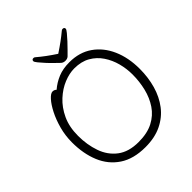

<svg xmlns="http://www.w3.org/2000/svg" viewBox="-240 -1051 1225 1225"><g transform="rotate(-45 372.5 -438.0)"><path d="M393 -799Q428 -822 458 -844Q488 -866 513 -887Q518 -892 525 -892Q540 -892 540 -878Q540 -872 525.5 -854Q511 -836 490.5 -814Q470 -792 451 -773Q432 -754 423 -745Q412 -735 394 -735Q375 -735 363 -747Q353 -757 333.5 -775.5Q314 -794 294.5 -815.5Q275 -837 261 -854Q247 -871 247 -878Q247 -892 262 -892Q269 -892 274 -887Q324 -844 393 -799ZM223 -644Q259 -675 303 -693Q347 -711 405 -711Q495 -711 559.5 -666Q624 -621 658.5 -542.5Q693 -464 693 -363Q693 -286 673.5 -217.5Q654 -149 614 -96.5Q574 -44 512 -14Q450 16 366 16Q259 16 190 -30Q121 -76 88 -155.5Q55 -235 55 -337Q55 -398 70.5 -455Q86 -512 109 -557Q132 -602 156 -628.5Q180 -655 197 -655Q205 -655 212 -652Q219 -649 223 -644ZM358 -38Q436 -38 489 -65.5Q542 -93 574 -140.5Q606 -188 620.5 -247.5Q635 -307 635 -371Q635 -423 621.5 -474Q608 -525 579.5 -567.5Q551 -610 506.5 -635.5Q462 -661 399 -661Q355 -661 305.5 -641Q256 -621 212 -580.5Q168 -540 140 -480Q112 -420 112 -339Q112 -259 136 -190Q160 -121 214.5 -79.5Q269 -38 358 -38Z"/></g></svg>

Font: Moon Stars Kai T HW Light
Style: Regular
Weight: 300
Designer: GuiWonder
Version: Version 1.101